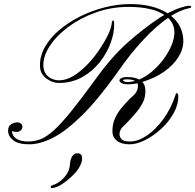

<svg xmlns="http://www.w3.org/2000/svg" viewBox="-20 -704 954 938"><path d="M123 1Q69.8 1 44.7 -18.6Q19.5 -38.1 19.5 -65.9Q19.5 -87.4 34.7 -96.9Q49.8 -106.4 64.9 -106.4Q73.2 -106.4 81.3 -101.1Q89.4 -95.7 89.4 -84Q89.4 -74.7 81.3 -67.1Q73.2 -59.6 62.5 -59.6Q56.2 -59.6 50 -60.5Q43.9 -61.5 39.1 -64.9V-62Q39.1 -40.5 59.8 -26.6Q80.6 -12.7 116.7 -12.7Q148.9 -12.7 178.2 -23.9Q207.5 -35.2 242.4 -66.7Q277.3 -98.1 326.2 -158.2Q375 -218.3 446.3 -316.4Q524.4 -425.8 603 -495.6Q681.6 -565.4 764.2 -620.1Q769 -623 773.7 -625.7Q778.3 -628.4 783.2 -630.9Q753.4 -650.9 708.7 -660.6Q664.1 -670.4 608.9 -670.4Q523.9 -670.4 447.8 -643.1Q371.6 -615.7 313.5 -572.3Q255.4 -528.8 222.9 -478.8Q190.4 -428.7 191.9 -382.8Q192.9 -356.4 205.3 -340.8Q217.8 -325.2 235.1 -318.4Q252.4 -311.5 268.1 -311.5Q303.2 -311.5 338.9 -333.3Q374.5 -355 407 -388.9Q439.5 -422.9 465.3 -461.2Q491.2 -499.5 507.3 -533.2Q523.4 -566.9 525.4 -587.4Q527.3 -604 532.7 -604Q537.6 -604 537.6 -588.4Q539.1 -545.4 521 -495.4Q502.9 -445.3 467.5 -400.4Q432.1 -355.5 381.3 -327.1Q330.6 -298.8 267.1 -298.8Q235.4 -298.8 205.8 -321Q176.3 -343.3 175.3 -380.4Q173.8 -428.7 199.2 -473.9Q224.6 -519 269.5 -557.1Q314.5 -595.2 371.8 -623.8Q429.2 -652.3 492.2 -668.2Q555.2 -684.1 616.2 -684.1Q728.5 -684.1 798.3 -639.2Q835.9 -658.2 863.3 -667Q890.6 -675.8 904.3 -675.8Q913.6 -675.8 914.1 -670.9Q914.1 -665 900.4 -663.1Q862.8 -655.3 815.9 -626.5Q872.6 -580.6 875.5 -508.8Q877.4 -467.8 853 -427.5Q828.6 -387.2 783 -354.7Q737.3 -322.3 675.3 -303.7Q689.5 -289.1 689.9 -265.6Q691.4 -243.7 685.1 -221.4Q678.7 -199.2 657.2 -169.7Q635.7 -140.1 591.8 -96.2Q575.2 -82 569.3 -70.1Q563.5 -58.1 564 -48.3Q564 -33.7 574.7 -23.2Q585.4 -12.7 615.2 -12.7Q654.3 -12.7 697 -41.5Q739.7 -70.3 776.9 -120.6Q814 -170.9 835.4 -234.4Q839.4 -249 842.3 -249Q851.1 -249 851.1 -234.9Q851.6 -192.4 828.1 -150.6Q804.7 -108.9 767.6 -74.7Q730.5 -40.5 689.2 -19.8Q647.9 1 612.8 1Q573.2 1 551.8 -15.9Q530.3 -32.7 529.3 -59.1Q528.3 -95.2 541 -124Q553.7 -152.8 573.7 -176.8Q593.8 -200.7 613.8 -221.2Q639.6 -242.7 647 -256.8Q654.3 -271 653.8 -284.7Q653.8 -291.5 650.9 -297.4Q638.7 -294.4 627.4 -293.2Q616.2 -292 606.4 -292Q585.4 -292 574.7 -297.6Q564 -303.2 563.5 -310.5Q563 -316.4 572.5 -322Q582 -327.6 600.6 -327.6Q616.7 -327.6 632.1 -325Q647.5 -322.3 659.7 -315.4Q693.4 -329.6 724.6 -356.4Q755.9 -383.3 780.5 -417Q805.2 -450.7 819.1 -485.4Q833 -520 832 -549.8Q830.6 -588.9 801.3 -616.7Q743.2 -577.1 679.2 -508.5Q615.2 -439.9 553.2 -349.6Q458.5 -216.8 380.6 -140.1Q302.7 -63.5 239.3 -31.2Q175.8 1 123 1ZM604 -303.2Q621.1 -303.2 639.6 -308.6Q626 -316.4 600.6 -316.4Q581.1 -316.4 581.1 -311.5Q581.1 -309.6 586.9 -306.4Q592.8 -303.2 604 -303.2ZM234.9 214.4Q227.5 214.4 227.5 209.5Q227.5 207 229.7 204.6Q231.9 202.1 239.7 199.7Q257.3 194.3 275.6 179.9Q293.9 165.5 306.9 145.3Q319.8 125 321.3 102.1Q322.8 76.7 332 60.8Q341.3 44.9 358.9 44.9Q381.3 44.9 381.3 70.8Q381.3 91.3 363.8 119.1Q346.2 147 305.7 179.2Q282.2 198.2 264.2 206.3Q246.1 214.4 234.9 214.4Z"/></svg>

Font: Pinyon Script
Style: Regular
Weight: 400
Designer: Nicole Fally, Eben Sorkin
Foundry: Sorkin Type Co.
Version: Version 1.008; ttfautohint (v1.8.4.7-5d5b)